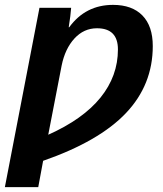

<svg xmlns="http://www.w3.org/2000/svg" viewBox="-32 -560 669 788"><path d="M130 -528H260Q259 -513 256.5 -493Q254 -473 250 -448H252Q319 -540 432 -540Q510 -540 552.5 -496.5Q595 -453 595 -371Q595 -212 485 -96Q375 20 145 100L125 208H-12ZM452 -357Q452 -444 366 -444Q312 -444 273.5 -402Q235 -360 221 -291L166 -7Q309 -71 380.5 -159.5Q452 -248 452 -357Z"/></svg>

Font: Libra Sans Modern
Style: Bold Italic
Weight: 700
Italic angle: -12°
Foundry: Stefan Peev, Context Ltd
Version: Version 1.000